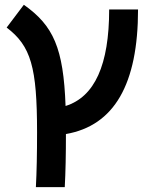

<svg xmlns="http://www.w3.org/2000/svg" viewBox="-20 -557 626 802"><path d="M129.9 224.6H250.5C253.9 162.6 255.4 88.9 255.4 2.9C457 -32.2 556.6 -205.1 556.6 -517.6H436C436 -286.1 375.5 -152.3 253.9 -114.3C245.1 -356.9 203.1 -449.7 79.6 -537.1L7.8 -441.9C109.4 -364.7 134.8 -276.4 134.8 -4.9C134.8 84.5 133.3 160.6 129.9 224.6Z"/></svg>

Font: Cascadia Code NF SemiBold
Style: Regular
Weight: 600
Monospace: yes
Designer: Aaron Bell
Foundry: Saja Typeworks
Version: Version 2404.023